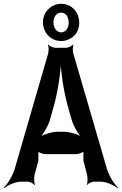

<svg xmlns="http://www.w3.org/2000/svg" viewBox="-55 -965 647 1020"><path d="M388 -112 408 -34C411 -21 411 7 406 16L408 18C413 10 433 0 444 0H480C509 0 551 19 570 35L572 32C553 15 524 -31 513 -68L335 -679C331 -691 330 -718 336 -726L333 -728C328 -720 306 -711 295 -711H240C229 -711 207 -720 202 -728L199 -726C205 -718 204 -691 200 -678L23 -67C12 -31 -16 15 -35 32L-33 35C-15 19 28 0 57 0H93C104 0 123 10 128 18L131 16C126 7 125 -21 128 -34L149 -112V-164L146 -162C151 -153 177 -146 189 -146H347C359 -146 385 -153 390 -162L388 -164ZM211 -331 230 -398C254 -482 270 -597 270 -664H266C266 -597 282 -482 306 -398L325 -331C335 -295 363 -247 383 -230L385 -234C365 -250 317 -265 285 -265H251C219 -265 172 -250 152 -234L154 -231C173 -247 201 -295 211 -331ZM173 -845C173 -831 176 -818 181 -807C195 -773 226 -747 270 -747C283 -747 297 -750 308 -755C340 -768 366 -797 366 -845C366 -858 363 -871 359 -884C346 -918 313 -945 270 -945C257 -945 244 -942 232 -937C201 -923 173 -893 173 -845ZM270 -898C294 -898 310 -876 310 -845C310 -815 293 -793 270 -793C247 -793 229 -816 229 -845C229 -876 245 -898 270 -898Z"/></svg>

Font: Asimov
Style: EdgeExtreme
Weight: 500
Designer: Google
Version: Version 2.000980: 2014